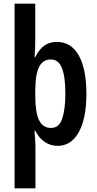

<svg xmlns="http://www.w3.org/2000/svg" viewBox="-20 -780 526 1040"><path d="M448 -271Q448 -139 407 -64.5Q366 10 292 10Q254 10 222.5 -11Q191 -32 171 -72H167Q169 -44 170.5 -23Q172 -2 172 13V240H59V-760H171V-563Q171 -540 170 -517Q169 -494 167 -471H171Q195 -517 223 -535Q251 -553 288 -553Q365 -553 406.5 -480Q448 -407 448 -271ZM334 -270Q334 -367 315 -412.5Q296 -458 256 -458Q212 -458 191.5 -417Q171 -376 171 -286V-262Q171 -171 191.5 -129Q212 -87 256 -87Q301 -87 317.5 -139Q334 -191 334 -270Z"/></svg>

Font: Noto Sans Devanagari UI ExtraCondensed SemiBold
Style: Regular
Weight: 600
Width: 2
Designer: Jelle Bosma - Monotype Design Team
Foundry: Monotype Imaging Inc.
Version: Version 2.004; ttfautohint (v1.8.4.7-5d5b)